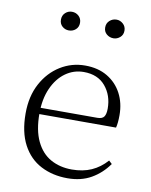

<svg xmlns="http://www.w3.org/2000/svg" viewBox="-86 -824 709 902"><g transform="rotate(10 268.0 -373.0)"><path d="M298 14Q227 14 171 -15Q115 -44 83.5 -103.5Q52 -163 52 -252Q52 -334 84.5 -394.5Q117 -455 171 -488.5Q225 -522 289 -522Q351 -522 395.5 -495.5Q440 -469 464 -423.5Q488 -378 488 -320Q488 -283 482 -260H82V-290H387Q411 -290 419.5 -302.5Q428 -315 428 -341Q428 -404 391.5 -447.5Q355 -491 288 -491Q240 -491 201 -463Q162 -435 139 -383.5Q116 -332 116 -263Q116 -183 141 -131Q166 -79 210 -54.5Q254 -30 311 -30Q364 -30 404.5 -48Q445 -66 477 -102L492 -88Q459 -41 411 -13.5Q363 14 298 14ZM184 -671Q166 -671 152.5 -683Q139 -695 139 -715Q139 -735 152.5 -747.5Q166 -760 184 -760Q203 -760 216.5 -747.5Q230 -735 230 -715Q230 -695 216.5 -683Q203 -671 184 -671ZM397 -671Q378 -671 364 -683Q350 -695 350 -715Q350 -735 364 -747.5Q378 -760 397 -760Q414 -760 428 -747.5Q442 -735 442 -715Q442 -695 428 -683Q414 -671 397 -671Z"/></g></svg>

Font: Noto Serif HK
Style: Regular
Weight: 200
Designer: Ryoko NISHIZUKA 西塚涼子 (kana & ideographs); Frank Grießhammer (Latin, Greek & Cyrillic); Wenlong ZHANG 张文龙 (bopomofo); San
Foundry: Adobe
Version: Version 2.001;hotconv 1.1.0;makeotfexe 2.6.0